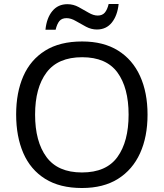

<svg xmlns="http://www.w3.org/2000/svg" viewBox="-20 -933 821 963"><path d="M720 -358Q720 -247 682.5 -164.5Q645 -82 572 -36Q499 10 391 10Q280 10 206.5 -36Q133 -82 97 -165Q61 -248 61 -359Q61 -469 97 -551Q133 -633 206.5 -679Q280 -725 392 -725Q499 -725 572 -679.5Q645 -634 682.5 -551.5Q720 -469 720 -358ZM156 -358Q156 -223 213 -145.5Q270 -68 391 -68Q513 -68 569 -145.5Q625 -223 625 -358Q625 -493 569 -569.5Q513 -646 392 -646Q271 -646 213.5 -569.5Q156 -493 156 -358ZM208 -784Q214 -843 242.5 -877.5Q271 -912 318 -912Q348 -912 374.5 -897.5Q401 -883 425 -869Q449 -855 470 -855Q493 -855 505.5 -869.5Q518 -884 525 -913H575Q569 -855 541 -820Q513 -785 466 -785Q438 -785 411.5 -799Q385 -813 360.5 -827.5Q336 -842 314 -842Q290 -842 278 -827.5Q266 -813 259 -784Z"/></svg>

Font: Noto Sans Tirhuta
Style: Regular
Weight: 400
Designer: Monotype Design Team
Foundry: Monotype Imaging Inc.
Version: Version 2.003; ttfautohint (v1.8.4.7-5d5b)